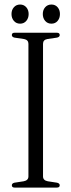

<svg xmlns="http://www.w3.org/2000/svg" viewBox="-20 -848 323 868"><path d="M174.5 -50.5Q174.5 -32.5 196 -28.5L238 -22Q250 -19 250 -10.5Q250 0 237 0H46Q33.5 0 33.5 -10.5Q33.5 -19 45 -22L87 -28.5Q108.5 -32.5 108.5 -50.5V-650Q108.5 -667.5 89 -671.5L45 -678Q33.5 -681 33.5 -689.5Q33.5 -700 46 -700H237Q250 -700 250 -689.5Q250 -681 238 -678L194 -671.5Q174.5 -668 174.5 -650ZM71 -741Q53.5 -741 42.8 -753.5Q32 -766 32 -784.5Q32 -803 42.8 -815.2Q53.5 -827.5 71 -827.5Q88 -827.5 98.8 -815.2Q109.5 -803 109.5 -784.5Q109.5 -766 98.8 -753.5Q88 -741 71 -741ZM212.5 -741Q195 -741 184.2 -753.5Q173.5 -766 173.5 -784.5Q173.5 -803 184.2 -815.2Q195 -827.5 212.5 -827.5Q230 -827.5 240.5 -815.2Q251 -803 251 -784.5Q251 -766 240.5 -753.5Q230 -741 212.5 -741Z"/></svg>

Font: Fraunces 144pt Soft Light
Style: Regular
Weight: 300
Version: Version 1.000;[0bf87f6ff]